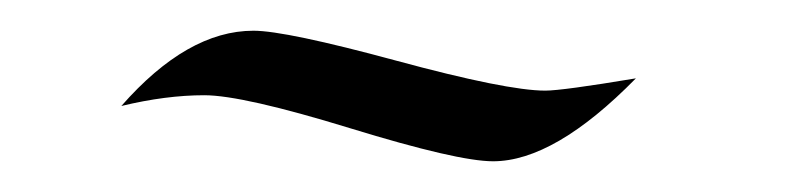

<svg xmlns="http://www.w3.org/2000/svg" viewBox="-20 -228 517 125"><path d="M59 -159Q102 -208 145 -208Q166 -208 238 -188.5Q310 -169 335 -169Q346 -169 394 -177Q341 -123 301 -123Q278 -123 208 -144.5Q138 -166 113 -166Q88 -166 59 -159Z"/></svg>

Font: TypoPRO Dancing Script
Style: Bold
Weight: 700
Designer: Pablo Impallari
Foundry: Pablo Impallari. www.impallari.com Igino Marini. www.ikern.com
Version: Version 1.002